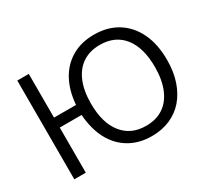

<svg xmlns="http://www.w3.org/2000/svg" viewBox="-140 -946 1293 1187"><g transform="rotate(-30 506.5 -352.5)"><path d="M638 9Q547 9 478.5 -31.5Q410 -72 371 -146Q332 -220 325 -322H169V0H87V-705H169V-393H326Q334 -493 373.5 -564.5Q413 -636 480.5 -675Q548 -714 638 -714Q735 -714 805.5 -670Q876 -626 914.5 -545.5Q953 -465 953 -353Q953 -269 930.5 -202.5Q908 -136 867.5 -89Q827 -42 768.5 -16.5Q710 9 638 9ZM638 -64Q711 -64 761.5 -98Q812 -132 839 -197Q866 -262 866 -353Q866 -490 806.5 -565.5Q747 -641 638 -641Q566 -641 515 -607Q464 -573 437 -508.5Q410 -444 410 -353Q410 -217 470 -140.5Q530 -64 638 -64Z"/></g></svg>

Font: NunitoSans1
Style: Book
Weight: 400
Designer: Vernon Adams
Foundry: Vernon Adams
Version: Version 3.101;gftools[0.9.27]